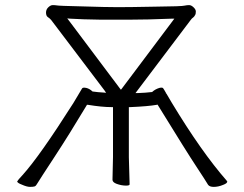

<svg xmlns="http://www.w3.org/2000/svg" viewBox="-20 -721 953 751"><path d="M652 -648Q555 -644 482 -644H376Q301 -645 254 -648L243 -649L250 -640L449 -375L453 -370L457 -375L656 -640L662 -648ZM520 -357Q550 -358 574 -361H575L576 -362Q587 -372 603 -377Q615 -380 618 -376Q620 -373 622 -370L629 -358V-357V-356Q631 -355 632 -354V-353L652 -319Q768 -127 867 -14V-13Q869 -12 869 -11Q869 -4 853 2Q834 10 816 10Q800 10 794 2Q784 -15 749 -68Q713 -122 598 -309L596 -312L593 -311Q559 -305 489 -302H484V-297V-106L487 0Q487 5 473 5Q455 5 436 -2Q420 -8 420 -18L422 -107V-297V-302H417Q379 -302 324 -311H320L319 -309Q252 -197 193 -107Q134 -17 127 -5Q121 6 116 8Q110 10 97.5 10Q85 10 65 1Q49 -5 47 -11Q50 -17 68 -36Q135 -110 267 -318Q295 -365 301 -375Q304 -380 318 -377Q330 -374 341 -364L342 -363H343Q364 -360 385 -359L395 -358L389 -367L180 -643Q175 -649 166 -655Q160 -660 160 -672Q160 -684 169 -692.5Q178 -701 186 -701Q195 -701 201 -700Q208 -698 302 -696Q395 -693 441 -693Q487 -693 589 -695Q692 -696 702 -699Q711 -701 720 -701Q728 -701 737 -692.5Q746 -684 746 -676Q746 -666 743 -662Q740 -656 736 -653Q730 -649 726 -643L516 -365L510 -357Z"/></svg>

Font: LXGW WenKai Light
Style: Regular
Weight: 300
Designer: LXGW / Fontworks Inc.
Foundry: LXGW / Fontworks Inc.
Version: Version 1.501; October 10, 2024